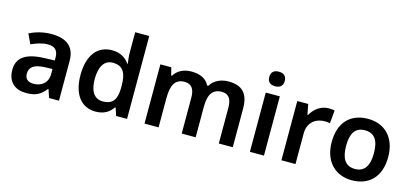

<svg xmlns="http://www.w3.org/2000/svg" viewBox="-64 -1225 3635 1700"><g transform="rotate(15 1753.0 -375.0)"><path d="M297 -553C223 -553 151 -533 97 -505L139 -416C187 -438 238 -456 292 -456C350 -456 385 -429 385 -361V-334L292 -331C125 -326 43 -271 43 -158C43 -43 115 10 212 10C303 10 346 -16 393 -75H397L422 0H513V-364C513 -493 438 -553 297 -553ZM320 -254 385 -256V-210C385 -129 329 -86 256 -86C208 -86 176 -107 176 -157C176 -215 211 -250 320 -254Z M849 10C930 10 978 -26 1008 -71H1013L1037 0H1137V-760H1008V-572C1008 -537 1014 -493 1017 -473H1012C981 -518 932 -553 852 -553C724 -553 638 -456 638 -270C638 -86 723 10 849 10ZM888 -94C811 -94 769 -154 769 -268C769 -382 811 -448 887 -448C985 -448 1015 -384 1015 -269V-253C1014 -146 981 -94 888 -94Z M1921 -553C1855 -553 1790 -527 1756 -469H1746C1717 -526 1661 -553 1580 -553C1517 -553 1455 -528 1422 -472H1415L1397 -543H1297V0H1426V-264C1426 -383 1455 -449 1546 -449C1609 -449 1638 -408 1638 -328V0H1766V-281C1766 -389 1800 -449 1887 -449C1949 -449 1978 -408 1978 -328V0H2106V-354C2106 -493 2044 -553 1921 -553Z M2328 -752C2289 -752 2257 -735 2257 -685C2257 -636 2289 -618 2328 -618C2367 -618 2399 -636 2399 -685C2399 -735 2367 -752 2328 -752ZM2392 -543H2263V0H2392Z M2839 -553C2765 -553 2708 -506 2676 -449H2670L2652 -543H2552V0H2681V-281C2681 -385 2755 -433 2834 -433C2848 -433 2870 -431 2882 -428L2893 -548C2879 -551 2856 -553 2839 -553Z M3458 -272C3458 -452 3351 -553 3201 -553C3039 -553 2940 -452 2940 -272C2940 -92 3048 10 3198 10C3358 10 3458 -92 3458 -272ZM3072 -272C3072 -387 3110 -448 3199 -448C3288 -448 3327 -387 3327 -272C3327 -158 3288 -94 3200 -94C3110 -94 3072 -158 3072 -272Z"/></g></svg>

Font: Noto Kufi Arabic SemiBold
Style: Regular
Weight: 600
Designer: Monotype Design Team, David Williams, Khaled Hosny
Foundry: Google LLC
Version: Version 2.109